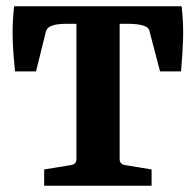

<svg xmlns="http://www.w3.org/2000/svg" viewBox="-20 -593 625 613"><path d="M121 0V-52L207 -66Q224 -69 224 -85V-517H193Q179 -517 165.5 -515.5Q152 -514 143 -510Q129 -504 126 -490L95 -365H28Q22 -421 20.5 -469Q19 -517 25 -573H560Q566 -517 564.5 -468.5Q563 -420 558 -365H491L458 -491Q457 -498 453 -502.5Q449 -507 441 -510Q422 -517 391 -517H362V-85Q362 -69 379 -66L464 -52V0Z"/></svg>

Font: Rasa
Style: Bold
Weight: 700
Designer: Anna Giedrys (Yrsa+Rasa design), David Brezina (Yrsa art-direction, Rasa art-direction, design)
Foundry: Rosetta Type Foundry
Version: Version 2.004